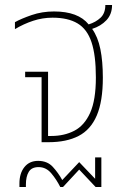

<svg xmlns="http://www.w3.org/2000/svg" viewBox="-20 -571 514 771"><path d="M147 0V-261H81V-283H173V-25H186Q238 -25 278.5 -46Q319 -67 342 -118Q365 -169 365 -260Q365 -349 347.5 -401.5Q330 -454 291.5 -477Q253 -500 191 -500Q151 -500 113 -487.5Q75 -475 40 -454V-482Q65 -496 107 -510.5Q149 -525 197 -525Q294 -525 336 -473Q365 -482 384 -500Q403 -518 403 -551H430Q430 -514 407.5 -490Q385 -466 350 -455Q373 -423 383 -374Q393 -325 393 -259Q393 -164 368.5 -107Q344 -50 295.5 -25Q247 0 175 0ZM58 180V166Q58 125 78 100Q98 75 133 75Q170 75 192 99Q214 123 230 152L298 80L362 147V61H387V180H364L298 110L233 180H222Q207 150 186 125Q165 100 135 100Q107 100 95.5 119Q84 138 84 170V180Z"/></svg>

Font: Noto Sans Thai UI SemCond Thin
Style: Regular
Weight: 100
Width: 4
Designer: Monotype Design Team
Foundry: Monotype Imaging Inc.
Version: Version 2.000